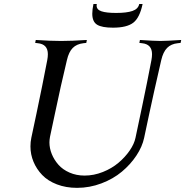

<svg xmlns="http://www.w3.org/2000/svg" viewBox="-20 -931 920 954"><path d="M721.7 -366.2 696.3 -246.6Q687 -202.1 657.7 -158Q628.4 -113.8 585.4 -77.9Q542.5 -42 483.9 -19.8Q425.3 2.4 362.8 2.4Q307.6 2.4 262.7 -14.9Q217.8 -32.2 189.7 -61.5Q161.6 -90.8 146.5 -127.2Q131.3 -163.6 131.3 -203.6Q131.3 -225.6 135.7 -246.6L161.1 -366.2Q190.9 -507.3 214.8 -632.3Q217.8 -648.4 217.8 -661.6Q217.8 -711.4 168 -716.3L154.8 -717.8L157.7 -732.4Q231.4 -727.5 283.7 -727.5Q336.4 -727.5 411.6 -732.4L408.7 -717.8L394.5 -716.3Q360.8 -712.4 341.3 -692.6Q321.8 -672.9 312.5 -632.3Q281.7 -504.4 252.9 -366.2L228.5 -251.5Q225.6 -235.4 225.6 -223.6Q225.6 -194.3 237.3 -165.5Q249 -136.7 270.3 -112.5Q291.5 -88.4 325.4 -73.5Q359.4 -58.6 400.4 -58.6Q446.3 -58.6 491 -76.4Q535.6 -94.2 568.6 -122.1Q601.6 -149.9 624.3 -182.9Q647 -215.8 653.3 -246.6L686.5 -403.8Q711.4 -522.5 732.4 -632.3Q735.4 -648.4 735.4 -661.6Q735.4 -711.4 685.5 -716.3L672.4 -717.8L675.3 -732.4Q749 -727.5 776.9 -727.5Q805.2 -727.5 880.4 -732.4L877.4 -717.8L863.3 -716.3Q830.1 -712.9 810.3 -692.9Q790.5 -672.9 781.2 -632.3Q740.7 -456.1 721.7 -366.2ZM557.1 -866.7Q609.4 -866.7 637.9 -876.5Q666.5 -886.2 671.9 -911.1H688.5Q674.3 -842.8 642.1 -818.1Q609.9 -793.5 541.5 -793.5Q486.3 -793.5 462.4 -808.3Q438.5 -823.2 438.5 -862.8Q438.5 -883.3 444.3 -911.1H460.9Q460 -905.3 460 -903.3Q460 -882.8 484.4 -874.8Q508.8 -866.7 557.1 -866.7Z"/></svg>

Font: Flanker
Style: Italic
Weight: 400
Italic angle: -12°
Designer: Flanker
Version: Version 2.027